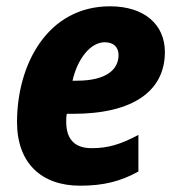

<svg xmlns="http://www.w3.org/2000/svg" viewBox="-20 -579 561 609"><path d="M234 10C309 10 363 -4 419 -35V-151C362 -121 323 -109 271 -109C218 -109 190 -136 190 -193C190 -201 190 -209 192 -218H212C403 -218 503 -291 503 -414C503 -501 438 -559 329 -559C131 -559 34 -375 34 -192C34 -62 111 10 234 10ZM223 -323H210C226 -394 268 -445 312 -445C340 -445 356 -430 356 -404C356 -361 321 -323 223 -323Z"/></svg>

Font: Noto Sans SemiCondensed ExtraBold
Style: Italic
Weight: 800
Width: 4
Italic angle: -12°
Designer: Monotype Design Team
Foundry: Monotype Imaging Inc.
Version: Version 2.013